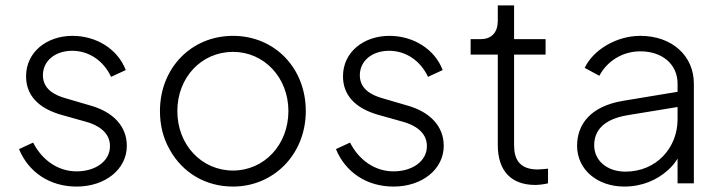

<svg xmlns="http://www.w3.org/2000/svg" viewBox="-20 -675 2657 707"><path d="M262 12C368 12 447 -52 447 -138C447 -209 398 -263 311 -287L222 -313C179 -325 138 -348 138 -398C138 -450 182 -488 246 -488C307 -488 361 -452 389 -392L443 -417C414 -494 335 -543 247 -543C153 -543 76 -484 76 -394C76 -327 118 -276 210 -251L292 -228C339 -216 385 -189 385 -137C385 -81 331 -44 262 -44C194 -44 135 -85 102 -150L50 -126C85 -41 163 12 262 12Z M838 12C987 12 1106 -106 1106 -266C1106 -425 991 -543 838 -543C685 -543 569 -425 569 -266C569 -213 581 -166 605 -124C652 -39 737 12 838 12ZM838 -47C723 -47 633 -141 633 -266C633 -390 722 -484 838 -484C953 -484 1042 -389 1042 -266C1042 -141 952 -47 838 -47Z M1429 12C1535 12 1614 -52 1614 -138C1614 -209 1565 -263 1478 -287L1389 -313C1346 -325 1305 -348 1305 -398C1305 -450 1349 -488 1413 -488C1474 -488 1528 -452 1556 -392L1610 -417C1581 -494 1502 -543 1414 -543C1320 -543 1243 -484 1243 -394C1243 -327 1285 -276 1377 -251L1459 -228C1506 -216 1552 -189 1552 -137C1552 -81 1498 -44 1429 -44C1361 -44 1302 -85 1269 -150L1217 -126C1252 -41 1330 12 1429 12Z M1951 6C1962 6 1983 4 1998 0V-54C1989 -53 1971 -51 1960 -51C1887 -51 1873 -96 1873 -141V-474H1989V-531H1873V-655H1813V-598C1813 -557 1791 -531 1751 -531H1713V-474H1813V-141C1813 -45 1863 6 1951 6Z M2279 12C2344 12 2399 -12 2439 -48C2454 -61 2466 -76 2475 -91V0H2535V-367C2535 -470 2454 -543 2338 -543C2247 -543 2163 -489 2133 -425L2187 -396C2215 -449 2271 -486 2338 -486C2419 -486 2475 -438 2475 -367V-337L2276 -304C2153 -284 2105 -216 2105 -138C2105 -50 2180 12 2279 12ZM2475 -281V-235C2475 -132 2398 -43 2283 -43C2216 -43 2168 -83 2168 -140C2168 -193 2201 -236 2292 -251Z"/></svg>

Font: Plus Jakarta Sans Light
Style: Regular
Weight: 300
Designer: Gumpita Rahayu
Foundry: Tokotype
Version: Version 2.071;gftools[0.9.30]